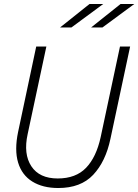

<svg xmlns="http://www.w3.org/2000/svg" viewBox="-20 -934 695 965"><path d="M273 11Q195 11 142.5 -21.5Q90 -54 71 -117Q52 -180 71 -271L162 -700H213L119 -260Q97 -160 137.5 -98.5Q178 -37 270 -37Q361 -37 412.5 -90.5Q464 -144 486 -245L583 -700H634L535 -236Q511 -122 448.5 -55.5Q386 11 273 11ZM282 -796 430 -914H499L339 -796ZM438 -796 586 -914H655L495 -796Z"/></svg>

Font: Red Hat Mono
Style: Italic
Weight: 300
Italic angle: -12°
Monospace: yes
Designer: Pentagram, MCKL
Foundry: Pentagram, MCKL
Version: Version 1.023